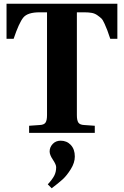

<svg xmlns="http://www.w3.org/2000/svg" viewBox="-20 -712 664 1029"><path d="M15 -504V-692H609V-504H571Q560 -537 555 -550Q550 -563 540.5 -584.5Q531 -606 523 -613.5Q515 -621 501.5 -630.5Q488 -640 471.5 -643Q455 -646 432 -646H392V-95Q392 -67 400 -55Q408 -43 431 -42L488 -38V0H136V-38L193 -42Q216 -43 224 -55Q232 -67 232 -95V-646H192Q128 -646 105 -618Q82 -590 53 -504ZM236 276Q260 250 270.5 230Q281 210 281 184Q281 170 263.5 144Q246 118 246 100Q246 77 262.5 59.5Q279 42 305 42Q338 42 359.5 65Q381 88 381 127Q381 160 359.5 194.5Q338 229 316 249Q294 269 257 297Z"/></svg>

Font: Heuristica
Style: Bold
Weight: 700
Version: Version 1.0.2